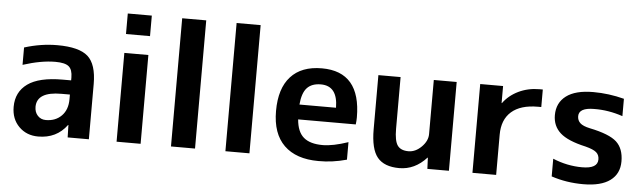

<svg xmlns="http://www.w3.org/2000/svg" viewBox="-48 -929 3750 1119"><g transform="rotate(5 1827.0 -370.0)"><path d="M266.6 -530.3Q394.5 -530.3 445.8 -484.4Q497.1 -438.5 497.1 -323.2V0H373L371.1 -72.3H369.1Q308.6 9.8 201.2 9.8Q132.8 9.8 88.4 -34.7Q43.9 -79.1 43.9 -150.4Q43.9 -237.3 110.4 -285.2Q176.8 -333 314.5 -333H364.3V-349.6Q364.3 -395.5 342.3 -414.1Q320.3 -432.6 263.7 -432.6Q180.7 -432.6 74.2 -398.4V-500Q170.9 -530.3 266.6 -530.3ZM364.3 -250H314.5Q171.9 -250 170.9 -162.1Q170.9 -129.9 189.5 -109.9Q208 -89.8 237.3 -89.8Q293.9 -89.8 329.1 -125.5Q364.3 -161.1 364.3 -222.7Z M659.2 0V-519.5H799.8V0ZM659.2 -629.9V-750H799.8V-629.9Z M977.5 0V-750H1118.2V0Z M1295.9 0V-750H1436.5V0Z M1702.1 -308.6H1916Q1915 -436.5 1816.4 -436.5Q1763.7 -436.5 1735.8 -406.7Q1708 -377 1702.1 -308.6ZM1702.1 -221.7Q1708 -149.4 1745.6 -117.2Q1783.2 -85 1857.4 -85Q1917 -85 2005.9 -115.2V-12.7Q1921.9 10.7 1840.8 9.8Q1710 9.8 1639.6 -58.6Q1569.3 -127 1569.3 -259.8Q1569.3 -391.6 1632.3 -460.9Q1695.3 -530.3 1814.5 -530.3Q2042 -530.3 2042 -262.7Q2042 -243.2 2039.1 -221.7Z M2145.5 -519.5H2275.4V-216.8Q2275.4 -146.5 2294.4 -119.6Q2313.5 -92.8 2358.4 -92.8Q2399.4 -92.8 2434.6 -127.9Q2469.7 -163.1 2469.7 -203.1V-519.5H2603.5V0H2477.5L2474.6 -65.4H2472.7Q2404.3 9.8 2313.5 9.8Q2225.6 9.8 2185.5 -38.6Q2145.5 -86.9 2145.5 -203.1Z M2741.2 -519.5H2875V-419.9H2877Q2910.2 -465.8 2965.8 -492.7Q3021.5 -519.5 3087.9 -519.5H3107.4V-417H3087.9Q2986.3 -417 2933.1 -370.1Q2879.9 -323.2 2879.9 -235.4V0H2741.2Z M3583 -405.3Q3500 -433.6 3416 -432.6Q3326.2 -432.6 3326.2 -382.8Q3326.2 -358.4 3342.8 -342.8Q3359.4 -327.1 3400.4 -318.4Q3515.6 -294.9 3558.1 -255.9Q3600.6 -216.8 3600.6 -141.6Q3600.6 -69.3 3546.9 -29.8Q3493.2 9.8 3389.6 9.8Q3291 9.8 3203.1 -19.5V-123Q3287.1 -87.9 3375 -87.9Q3465.8 -87.9 3465.8 -141.6Q3465.8 -168 3448.2 -183.1Q3430.7 -198.2 3384.8 -210Q3279.3 -233.4 3234.9 -273.4Q3190.4 -313.5 3190.4 -377Q3190.4 -449.2 3244.1 -489.7Q3297.9 -530.3 3402.3 -530.3Q3493.2 -530.3 3583 -506.8Z"/></g></svg>

Font: Mgen+ 1c bold
Style: Bold
Weight: 700
Designer: [Source Han Sans]
Ryoko NISHIZUKA  (kana & ideographs); Paul D. Hunt (Latin, Greek & Cyrillic); Wenlong ZHANG  (bopomofo
Version: Version 1.059.20150602